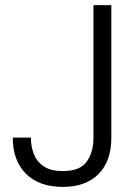

<svg xmlns="http://www.w3.org/2000/svg" viewBox="-20 -720 534 752"><path d="M226 12Q133 12 81.5 -39.5Q30 -91 30 -181H101Q101 -145 113 -115.5Q125 -86 152 -68Q179 -50 226 -50Q294 -50 320 -87.5Q346 -125 346 -180V-700H416V-180Q416 -89 366 -38.5Q316 12 226 12Z"/></svg>

Font: DM Sans Light
Style: Regular
Weight: 300
Designer: Colophon Foundry, Jonny Pinhorn
Foundry: Colophon Foundry
Version: Version 4.004; ttfautohint (v1.8.4.7-5d5b)